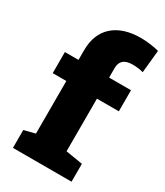

<svg xmlns="http://www.w3.org/2000/svg" viewBox="-192 -852 801 931"><g transform="rotate(30 208.0 -386.0)"><path d="M369.6 -100.1V0H41.5V-100.1L103.5 -115.7V-410.2H27.3V-528.3H103.5V-581.5Q103.5 -673.3 158.9 -722.7Q214.4 -772 314 -772Q340.3 -772 369.6 -767.8Q398.9 -763.7 415.5 -758.8L402.8 -632.3Q376.5 -640.1 341.8 -640.1Q274.9 -640.1 274.9 -581.5V-528.3H397.5V-410.2H274.9V-115.7Z"/></g></svg>

Font: Battambang Black
Style: Regular
Weight: 900
Designer: Danh Hong
Version: Version 8.002; ttfautohint (v1.8.3)